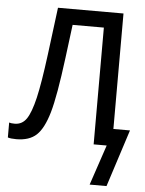

<svg xmlns="http://www.w3.org/2000/svg" viewBox="-59 -705 717 951"><g transform="rotate(5 299.5 -229.5)"><path d="M425.3 -580.6H270L249 -415.5Q224.6 -222.7 200.7 -140.4Q176.8 -58.1 141.1 -25.1Q105.5 7.8 41 7.8Q12.7 7.8 -1 2.9V-71.3Q8.3 -67.9 26.4 -67.9Q64 -67.9 85.7 -100.1Q107.4 -132.3 124.8 -206.3Q142.1 -280.3 160.6 -424.3L190.4 -658.7H516.1V-84.5H598.6L506.8 200.2H422.9L490.2 0H425.3Z"/></g></svg>

Font: Cousine
Style: Regular
Weight: 400
Monospace: yes
Designer: Steve Matteson
Foundry: Monotype Imaging Inc.
Version: Version 1.21